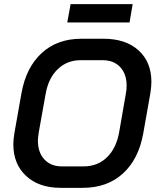

<svg xmlns="http://www.w3.org/2000/svg" viewBox="-20 -894 755 922"><path d="M44 -201Q44 -224 49 -254L83 -446Q105 -570 180 -639Q255 -708 371 -708H477Q584 -708 645.5 -652Q707 -596 707 -501Q707 -478 702 -446L668 -254Q646 -130 570.5 -61Q495 8 378 8H271Q167 8 105.5 -49Q44 -106 44 -201ZM382 -95Q448 -95 493 -138Q538 -181 552 -258L584 -442Q588 -461 588 -483Q588 -539 557 -572Q526 -605 472 -605H367Q302 -605 257 -561.5Q212 -518 199 -442L166 -258Q162 -230 162 -219Q162 -162 193 -128.5Q224 -95 277 -95ZM319 -874H617L602 -786H303Z"/></svg>

Font: Bai Jamjuree SemiBold
Style: Italic
Weight: 600
Italic angle: -10°
Version: Version 1.000; ttfautohint (v1.6)